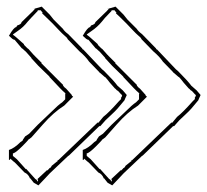

<svg xmlns="http://www.w3.org/2000/svg" viewBox="-20 -551 626 580"><path d="M230 -68V-98Q246 -103 265 -122L271 -126Q271 -128 279 -139L291 -147L317 -174L357 -212Q380 -235 391 -242L400 -251V-268L402 -267L395 -275L396 -273Q390 -279 384 -285L352 -319H353L319 -352L297 -376H298L281 -395Q280 -396 277.5 -398Q275 -400 271 -404L269 -405L247 -431H246Q242 -431 230 -443Q245 -469 252 -469L255 -474Q268 -478 268 -484L303 -518L310 -526Q309 -525 307 -525Q305 -525 305 -524Q313 -526 329 -531L353 -507L365 -492L393 -464Q398 -456 409 -448L452 -404H451L454 -401V-402L511 -342L518 -336Q547 -307 558 -292L574 -278L586 -264L581 -253L579 -248L558 -223Q552 -216 538.5 -203.5Q525 -191 522 -188L506 -170H503L410 -80V-81L353 -27Q348 -22 339.5 -12.5Q331 -3 319 9L305 1L294 -13V-11Q289 -25 277 -30L251 -57Q245 -63 244 -63L234 -72V-71Q234 -68 230 -68ZM332 -512 326 -520H317V-518L297 -497Q295 -495 288 -486Q274 -469 256 -457L242 -447L244 -444V-445L245 -444Q246 -444 276 -417L275 -416L283 -408Q288 -403 289 -403L305 -385Q306 -385 307 -384H306L329 -361L328 -360L394 -294L393 -293Q397 -287 403 -283L420 -264V-262L424 -259L397 -232Q365 -212 332.5 -175Q300 -138 298 -136L290 -130V-131Q289 -130 289 -129Q286 -125 269.5 -108.5Q253 -92 244 -88H242V-80L254 -70L281 -40L282 -41L310 -10Q314 -9 316 -3L318 -4L317 -5Q318 -5 318 -6.5Q318 -8 316 -10L345 -37L346 -36L352 -42Q352 -43 353 -44L354 -43Q359 -48 359 -50L375 -63Q377 -63 377 -65V-66Q377 -67 378 -68L379 -67L498 -181L500 -180L515 -198Q532 -211 562 -245L569 -252Q569 -254 568 -255Q570 -258 572 -262L569 -267V-266L559 -277H558Q556 -278 554 -280.5Q552 -283 550 -284L535 -301Q526 -313 520 -319V-318L505 -331H503L504 -332L472 -365Q462 -380 443 -396L408 -432L405 -437Q388 -452 380 -461L362 -480Q340 -502 330 -511ZM7 -68V-98Q23 -103 42 -122L48 -126Q48 -128 56 -139L68 -147L94 -174L134 -212Q157 -235 168 -242L177 -251V-268L179 -267L172 -275L173 -273Q167 -279 161 -285L129 -319H130L96 -352L74 -376H75L58 -395Q57 -396 54.5 -398Q52 -400 48 -404L46 -405L24 -431H23Q19 -431 7 -443Q22 -469 29 -469L32 -474Q45 -478 45 -484L80 -518L87 -526Q86 -525 84 -525Q82 -525 82 -524Q90 -526 106 -531L130 -507L142 -492L170 -464Q175 -456 186 -448L229 -404H228L231 -401V-402L288 -342L295 -336Q324 -307 335 -292L351 -278L363 -264L358 -253L356 -248L335 -223Q329 -216 315.5 -203.5Q302 -191 299 -188L283 -170H280L187 -80V-81L130 -27Q125 -22 116.5 -12.5Q108 -3 96 9L82 1L71 -13V-11Q66 -25 54 -30L28 -57Q22 -63 21 -63L11 -72V-71Q11 -68 7 -68ZM109 -512 103 -520H94V-518L74 -497Q72 -495 64 -486Q51 -469 33 -457L19 -447L21 -444V-445L22 -444Q23 -444 53 -417L52 -416L60 -408Q65 -403 66 -403L82 -385Q83 -385 84 -384H83L106 -361L105 -360L171 -294L170 -293Q174 -287 180 -283L197 -264V-262L201 -259L174 -232Q142 -212 109.5 -175Q77 -138 75 -136L67 -130V-131Q66 -130 66 -129Q63 -125 46.5 -108.5Q30 -92 21 -88H19V-80L31 -70L58 -40L59 -41L87 -10Q91 -9 93 -3L95 -4L94 -5Q95 -5 95 -6.5Q95 -8 93 -10L122 -37L123 -36L129 -42Q129 -43 130 -44L131 -43Q136 -48 136 -50L152 -63Q154 -63 154 -65V-66Q154 -67 155 -68L156 -67L275 -181L277 -180L292 -198Q309 -211 339 -245L346 -252Q346 -254 345 -255Q348 -258 349 -262L346 -267V-266L336 -277H335Q333 -278 331 -280.5Q329 -283 327 -284L312 -301Q303 -313 297 -319V-318L282 -331H280L281 -332L249 -365Q239 -380 220 -396L185 -432L182 -437Q165 -452 157 -461L139 -480Q116 -502 107 -511Z"/></svg>

Font: Londrina Sketch
Style: Regular
Weight: 400
Designer: Marcelo Magalhaes
Foundry: Marcelo Magalhaes
Version: Version 1.001 2011